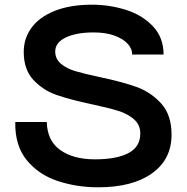

<svg xmlns="http://www.w3.org/2000/svg" viewBox="-20 -787 796 817"><path d="M398 10Q544 10 627 -49.5Q710 -109 710 -214Q710 -298 666 -346.5Q622 -395 561 -417Q500 -439 404 -459Q339 -473 301.5 -484Q264 -495 239.5 -515.5Q215 -536 215 -568Q215 -606 260 -627.5Q305 -649 379 -649Q430 -649 467 -635.5Q504 -622 523.5 -600.5Q543 -579 542 -555H676Q676 -628 630 -676Q584 -724 514.5 -745.5Q445 -767 371 -767Q279 -767 213.5 -741Q148 -715 114.5 -669.5Q81 -624 81 -566Q81 -491 122 -447Q163 -403 220.5 -383Q278 -363 372 -343Q442 -328 482.5 -315.5Q523 -303 550 -279.5Q577 -256 577 -219Q577 -162 526.5 -135.5Q476 -109 384 -109Q292 -109 236.5 -148.5Q181 -188 179 -268H45Q43 -168 93.5 -106Q144 -44 225 -17Q306 10 398 10Z"/></svg>

Font: Montserrat arm2 Medium
Style: Regular
Weight: 500
Designer: Julieta Ulanovsky
Foundry: Julieta Ulanovsky
Version: Version 6.000